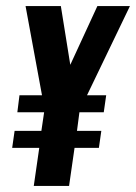

<svg xmlns="http://www.w3.org/2000/svg" viewBox="-20 -611 447 631"><path d="M91 0 109 -125H20L28 -181H116L125 -242H37L44 -298H118L64 -591H180L211 -398L300 -591H407L266 -298H329L321 -242H241L233 -181H313L305 -125H225L207 0Z"/></svg>

Font: Alumni Sans Thin
Style: Bold Italic
Weight: 700
Italic angle: -8°
Version: Version 1.016